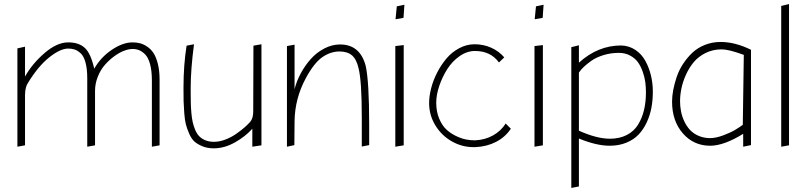

<svg xmlns="http://www.w3.org/2000/svg" viewBox="-20 -718 3957 937"><path d="M116.2 -313Q166.5 -395.5 220.5 -438.2Q274.4 -481 313 -481Q330.6 -481 344.5 -476.3Q358.4 -471.7 373.5 -458Q388.7 -444.3 397.2 -413.3Q405.8 -382.3 405.8 -335.9V-2L443.8 -8.8V-273.9Q443.8 -309.6 457 -343Q470.2 -376.5 491 -400.4Q511.7 -424.3 536.4 -442.6Q561 -460.9 584.7 -470Q608.4 -479 627 -479Q644 -479 658.9 -473.1Q673.8 -467.3 688.7 -452.1Q703.6 -437 712.4 -404.8Q721.2 -372.6 721.2 -326.2V-2L758.8 -8.8V-329.1Q758.8 -372.6 750.5 -405.8Q742.2 -439 729.5 -458.5Q716.8 -478 698.7 -490.2Q680.7 -502.4 663.6 -506.8Q646.5 -511.2 627 -511.2Q579.1 -511.2 525.1 -474.6Q471.2 -438 439.9 -382.8Q422.9 -458 393.6 -484.6Q364.3 -511.2 313 -511.2Q257.8 -511.2 197.3 -459Q136.7 -406.7 102.1 -344.2V-490.2L64.9 -481.9V-2L102.1 -8.8V-254.9Q103 -293.9 116.2 -313Z M910.6 -291Q910.6 -379.4 926.8 -502L890.6 -495.1Q875.5 -400.9 875.5 -291V-285.2Q875.5 -245.6 876 -223.9Q876.5 -202.1 879.2 -166.5Q881.8 -130.9 887.2 -110.6Q892.6 -90.3 903.6 -64.9Q914.6 -39.6 929.9 -26.4Q945.3 -13.2 969 -3.7Q992.7 5.9 1023.4 5.9Q1075.2 5.9 1126.7 -23.2Q1178.2 -52.2 1211.4 -89.8V-2L1255.9 -8.8V-502L1216.8 -495.1L1215.8 -174.8Q1215.8 -140.1 1200.7 -123Q1189.9 -110.8 1173.6 -96.4Q1157.2 -82 1133.3 -65.2Q1109.4 -48.3 1080.3 -37.1Q1051.3 -25.9 1024.4 -25.9Q1001 -25.9 982.9 -33.2Q964.8 -40.5 952.9 -52.5Q940.9 -64.5 932.9 -83.5Q924.8 -102.5 920.4 -122.3Q916 -142.1 913.8 -168.5Q911.6 -194.8 911.1 -218.5Q910.6 -242.2 910.6 -272Q910.6 -284.7 910.6 -291Z M1417.5 -500 1380.4 -493.2V-2L1416.5 -9.8L1417.5 -126Q1418.9 -237.8 1472.7 -336.9Q1512.7 -411.1 1553 -439Q1593.3 -466.8 1636.7 -466.8Q1675.3 -466.8 1697.5 -448Q1719.7 -429.2 1729.5 -386.2Q1745.6 -325.7 1745.6 -144V-2.9L1781.7 -9.8V-108.9Q1781.7 -319.8 1764.6 -397Q1736.8 -501 1639.6 -501Q1600.1 -501 1562.3 -481.2Q1524.4 -461.4 1496.1 -429.4Q1467.8 -397.5 1447.3 -359.1Q1426.8 -320.8 1417.5 -282.2Z M1953.6 -694.8 1916.5 -687 1910.2 -624 1949.2 -630.9ZM1909.2 -493.2V-2L1950.2 -8.8V-498Z M2298.8 -33.2H2293.9Q2274.9 -33.2 2252.9 -37.6Q2231 -42 2204.6 -54.7Q2178.2 -67.4 2157.7 -86.7Q2137.2 -106 2123 -139.9Q2108.9 -173.8 2108.9 -216.8Q2108.9 -254.4 2123.5 -298.1Q2138.2 -341.8 2162.4 -380.1Q2186.5 -418.5 2222.7 -443.8Q2258.8 -469.2 2297.9 -469.2Q2374.5 -469.2 2415 -413.1L2440.9 -438Q2415 -468.3 2377.2 -485.1Q2339.4 -502 2295.9 -502Q2257.3 -502 2221.4 -482.9Q2185.5 -463.9 2159.4 -433.1Q2133.3 -402.3 2113.8 -364.5Q2094.2 -326.7 2084.2 -287.8Q2074.2 -249 2074.2 -214.8Q2074.2 -156.2 2104.5 -106.4Q2134.8 -56.6 2184.6 -28.3Q2234.4 0 2290 0H2299.8Q2355.5 -2.4 2400.4 -25.4Q2445.3 -48.3 2473.1 -89.8L2447.8 -115.2Q2425.3 -79.1 2386 -57.1Q2346.7 -35.2 2298.8 -33.2Z M2632.8 -694.8 2595.7 -687 2589.4 -624 2628.4 -630.9ZM2588.4 -493.2V-2L2629.4 -8.8V-498Z M3011.2 -496.1Q2897.9 -496.1 2805.2 -412.1V-497.1L2768.1 -487.8V199.2L2805.2 191.9V-42Q2890.6 -6.8 2955.1 -6.8Q3000.5 -6.8 3036.9 -21.7Q3073.2 -36.6 3096.9 -61.8Q3120.6 -86.9 3136.5 -121.3Q3152.3 -155.8 3159.2 -192.9Q3166 -230 3166 -271Q3166 -311.5 3156.7 -349.9Q3147.5 -388.2 3129.4 -421.1Q3111.3 -454.1 3080.6 -474.6Q3049.8 -495.1 3011.2 -496.1ZM2956.1 -41Q2893.1 -41 2805.2 -80.1V-363.8Q2814 -377 2828.6 -391.1Q2843.3 -405.3 2866.9 -421.9Q2890.6 -438.5 2925.8 -449.2Q2960.9 -460 3000 -460Q3030.8 -460 3054.9 -447Q3079.1 -434.1 3093.3 -414.3Q3107.4 -394.5 3116.7 -367.9Q3126 -341.3 3129.2 -316.9Q3132.3 -292.5 3132.3 -267.1Q3132.3 -219.7 3122.8 -180.4Q3113.3 -141.1 3093.5 -109.1Q3073.7 -77.1 3038.6 -59.1Q3003.4 -41 2956.1 -41Z M3645 -475.1Q3567.4 -513.2 3497.1 -513.2Q3455.6 -513.2 3419.7 -498.8Q3383.8 -484.4 3358.6 -460.4Q3333.5 -436.5 3313.7 -406.5Q3293.9 -376.5 3282.7 -343.3Q3271.5 -310.1 3265.6 -279.5Q3259.8 -249 3259.8 -222.2Q3259.8 -127.4 3312.5 -67.1Q3365.2 -6.8 3445.8 -6.8Q3512.7 -6.8 3606.9 -64.9V-2L3645 -9.8ZM3443.8 -43.9Q3413.1 -44.4 3387.9 -55.7Q3362.8 -66.9 3346.4 -85Q3330.1 -103 3319.1 -126.7Q3308.1 -150.4 3303.5 -174.8Q3298.8 -199.2 3298.8 -224.1Q3298.8 -253.4 3305.4 -285.9Q3312 -318.4 3327.4 -352.8Q3342.8 -387.2 3365.5 -414.6Q3388.2 -441.9 3423.6 -459.5Q3459 -477.1 3502 -477.1Q3536.6 -477.1 3609.9 -450.2L3605 -108.9Q3586.9 -95.7 3566.2 -83.3Q3545.4 -70.8 3509.5 -57.4Q3473.6 -43.9 3443.8 -43.9Z M3792.5 -689V-2L3830.6 -8.8V-698.2Z"/></svg>

Font: Comic Neue Angular Light
Style: Regular
Weight: 300
Designer: Craig Rozynski
Foundry: Craig Rozynski
Version: Version 2.003